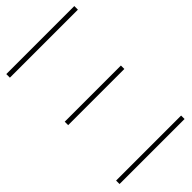

<svg xmlns="http://www.w3.org/2000/svg" viewBox="-231 -806 885 885"><g transform="rotate(-45 211.5 -364.0)"><path d="M1 0V-22.5H424.8V0ZM25.4 -359.4V-381.8H391.6V-359.4ZM-9.8 -704.1V-727.5H433.6V-704.1Z"/></g></svg>

Font: Inter Tight Thin
Style: Regular
Weight: 250
Designer: Rasmus Andersson
Foundry: rsms
Version: Version 3.004